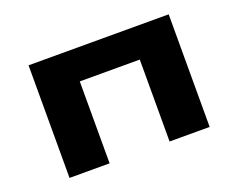

<svg xmlns="http://www.w3.org/2000/svg" viewBox="-87 -655 999 806"><g transform="rotate(-20 413.0 -251.5)"><path d="M100 0V-503H726V0H547V-366H279V0Z"/></g></svg>

Font: Nunito Sans 7pt Expanded ExtraBold
Style: Regular
Weight: 800
Width: 7
Designer: Vernon Adams
Foundry: Vernon Adams
Version: Version 3.101;gftools[0.9.27]